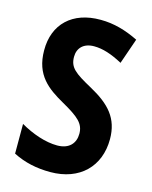

<svg xmlns="http://www.w3.org/2000/svg" viewBox="-111 -797 695 880"><g transform="rotate(15 236.0 -357.0)"><path d="M439 -206C439 -305 388 -360 293 -412C209 -458 182 -478 182 -529C182 -570 209 -599 259 -599C300 -599 343 -585 395 -557L437 -678C378 -707 320 -724 257 -724C123 -725 41 -646 42 -522C42 -404 110 -356 188 -312C268 -267 297 -242 297 -194C297 -150 270 -116 212 -116C157 -116 93 -138 36 -171V-30C91 -2 149 10 213 10C353 10 439 -77 439 -206Z"/></g></svg>

Font: Noto Sans Armenian Condensed
Style: Bold
Weight: 700
Width: 3
Designer: Monotype Design Team
Foundry: Monotype Imaging Inc.
Version: Version 2.008